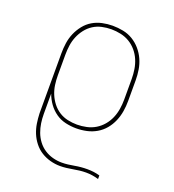

<svg xmlns="http://www.w3.org/2000/svg" viewBox="-136 -644 872 962"><g transform="rotate(20 300.0 -162.5)"><path d="M292 213Q266 213 240 206Q214 199 191.5 185Q169 171 152 149.5Q135 128 125 103.5Q115 79 111 53Q107 27 106 0V-320Q106 -348 110 -375.5Q114 -403 125 -428.5Q136 -454 153.5 -476Q171 -498 194.5 -512Q218 -526 245.5 -532Q273 -538 301 -538Q329 -538 357 -532.5Q385 -527 409 -512.5Q433 -498 451.5 -476.5Q470 -455 481.5 -429.5Q493 -404 497.5 -376Q502 -348 502 -320V-210Q502 -182 497.5 -154.5Q493 -127 482 -101Q471 -75 453 -53.5Q435 -32 411 -18Q387 -4 359.5 2Q332 8 304 8Q275 8 246.5 1.5Q218 -5 194.5 -21.5Q171 -38 154 -61.5Q137 -85 127 -113V-5Q127 20 130.5 44Q134 68 142.5 91Q151 114 166 134Q181 154 201.5 167.5Q222 181 246 187.5Q270 194 294 194Q311 194 327.5 192Q344 190 360.5 187Q377 184 393.5 182.5Q410 181 427 181Q444 181 460.5 183Q477 185 494 190V209Q477 204 460.5 201.5Q444 199 427 199Q410 199 393 201Q376 203 359.5 206Q343 209 326 211Q309 213 292 213ZM301 -11Q326 -11 351.5 -16.5Q377 -22 398.5 -35Q420 -48 436.5 -67.5Q453 -87 463 -110.5Q473 -134 477 -159.5Q481 -185 481 -210V-320Q481 -345 477 -370.5Q473 -396 463 -419.5Q453 -443 436.5 -462.5Q420 -482 398.5 -495Q377 -508 351.5 -513.5Q326 -519 301 -519Q276 -519 251 -513.5Q226 -508 205 -494.5Q184 -481 168.5 -461Q153 -441 143.5 -418Q134 -395 130.5 -370Q127 -345 127 -320V-210Q127 -185 130.5 -160Q134 -135 143.5 -112Q153 -89 168.5 -69Q184 -49 205 -35.5Q226 -22 251 -16.5Q276 -11 301 -11Z"/></g></svg>

Font: Iosevka Curly Slab ThEx
Style: Regular
Weight: 100
Width: 7
Monospace: yes
Designer: Belleve Invis
Foundry: Belleve Invis
Version: Version 11.1.0; ttfautohint (v1.8.3)